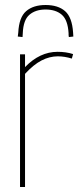

<svg xmlns="http://www.w3.org/2000/svg" viewBox="-20 -747 313 767"><path d="M80 -530V-479Q139 -540 210 -540Q244 -540 272 -531L267 -513Q238 -522 211 -522Q178 -522 146 -505.5Q114 -489 80 -452V0H60V-530ZM162 -727Q212 -727 240 -702.5Q268 -678 272 -617Q273 -608 273 -601L255 -599Q254 -603 254 -607Q254 -611 254 -614Q251 -667 227 -688Q203 -709 162 -709Q122 -709 97.5 -688Q73 -667 71 -614Q70 -607 70 -599L51 -601Q52 -605 52 -609Q52 -613 53 -617Q56 -678 84.5 -702.5Q113 -727 162 -727Z"/></svg>

Font: Georama SemiCondensed Thin
Style: Regular
Weight: 100
Width: 4
Designer: Jean-Baptiste Levee
Foundry: Production Type
Version: Version 1.000